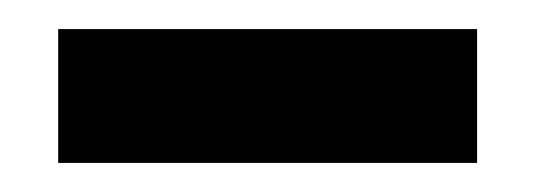

<svg xmlns="http://www.w3.org/2000/svg" viewBox="-20 -735 368 132"><path d="M20 -623V-715H308V-623Z"/></svg>

Font: Bricolage Grotesque 10pt SemiBold
Style: Regular
Weight: 600
Designer: Mathieu Triay
Foundry: Atelier Triay
Version: Version 1.000; ttfautohint (v1.8.4.7-5d5b);gftools[0.9.29]